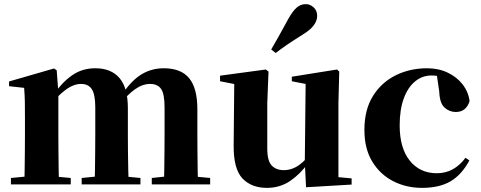

<svg xmlns="http://www.w3.org/2000/svg" viewBox="-20 -894 2331 931"><path d="M33 0V-31L137 -41H216L323 -31V0ZM97 0Q99 -26 99.5 -68.5Q100 -111 100.5 -157Q101 -203 101 -238V-322Q101 -371 100.5 -401Q100 -431 97 -468L24 -476V-499L242 -562L255 -553L263 -444V-441V-238Q263 -203 263.5 -157Q264 -111 264.5 -68.5Q265 -26 266 0ZM376 0V-31L476 -41H556L661 -31V0ZM438 0Q440 -26 440.5 -68Q441 -110 441.5 -156Q442 -202 442 -238V-373Q442 -435 425.5 -461Q409 -487 373 -487Q336 -487 297 -457.5Q258 -428 224 -384L221 -436H240Q282 -496 330.5 -529.5Q379 -563 442 -563Q519 -563 559.5 -515.5Q600 -468 600 -370V-238Q600 -202 600.5 -156Q601 -110 602 -68Q603 -26 604 0ZM716 0V-31L810 -41H893L999 -31V0ZM775 0Q776 -26 776.5 -68Q777 -110 777.5 -156Q778 -202 778 -238V-373Q778 -439 761 -463Q744 -487 708 -487Q671 -487 634.5 -461Q598 -435 559 -386L554 -445H578Q622 -508 669.5 -535.5Q717 -563 774 -563Q858 -563 897.5 -514.5Q937 -466 937 -364V-238Q937 -202 937.5 -156Q938 -110 938.5 -68Q939 -26 940 0Z M1274 17Q1199 17 1155.5 -29Q1112 -75 1113 -189L1116 -505L1150 -480L1047 -500V-527L1269 -557L1282 -547L1276 -393V-174Q1276 -114 1297.5 -91.5Q1319 -69 1356 -69Q1397 -69 1432 -95Q1467 -121 1493 -160L1532 -103H1474Q1437 -51 1387.5 -17Q1338 17 1274 17ZM1464 14 1458 -107V-110L1462 -487L1395 -500V-522L1614 -557L1625 -547L1621 -393V-35L1685 -29V1ZM1295 -654Q1312 -683 1330.5 -716Q1349 -749 1380 -806Q1400 -841 1419 -857.5Q1438 -874 1463 -874Q1483 -874 1500.5 -858.5Q1518 -843 1518 -817Q1518 -794 1501.5 -771.5Q1485 -749 1449 -727Q1398 -695 1369 -675Q1340 -655 1317 -637Z M2026 17Q1950 17 1886.5 -15.5Q1823 -48 1785 -110.5Q1747 -173 1747 -264Q1747 -362 1788.5 -428.5Q1830 -495 1899 -529Q1968 -563 2051 -563Q2106 -563 2150.5 -542Q2195 -521 2223 -485Q2251 -449 2257 -404Q2241 -351 2190 -351Q2159 -351 2135.5 -372.5Q2112 -394 2110 -449L2096 -545L2173 -499Q2145 -514 2121.5 -521Q2098 -528 2072 -528Q2028 -528 1993 -499.5Q1958 -471 1938 -417Q1918 -363 1918 -286Q1918 -176 1967 -115Q2016 -54 2098 -54Q2142 -54 2177 -74Q2212 -94 2237 -129L2256 -116Q2219 -47 2165 -15Q2111 17 2026 17Z"/></svg>

Font: Noto Serif TC ExtraLight Black
Style: Regular
Weight: 900
Version: Version 2.003-H1;hotconv 1.1.1;makeotfexe 2.6.0